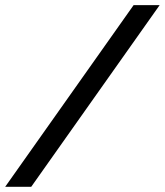

<svg xmlns="http://www.w3.org/2000/svg" viewBox="-77 -718 634 738"><path d="M43 0H-57.1L436.5 -698.2H536.6Z"/></svg>

Font: Sansation
Style: Italic
Weight: 400
Designer: Bernd Montag
Version: Version 1.301